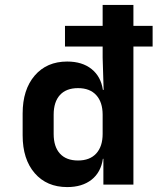

<svg xmlns="http://www.w3.org/2000/svg" viewBox="-20 -750 640 780"><path d="M253 10Q170 10 121 -46.5Q72 -103 72 -200V-289Q72 -386 121 -443Q170 -500 253 -500Q314 -500 352 -469.5Q390 -439 398 -385H401L397 -516V-561H244V-645H397V-730H522V-645H600V-561H522V0H400V-105H398Q390 -50 352 -20Q314 10 253 10ZM297 -98Q345 -98 371 -126.5Q397 -155 397 -206V-284Q397 -335 371 -363.5Q345 -392 297 -392Q249 -392 223.5 -364Q198 -336 198 -284V-206Q198 -154 223.5 -126Q249 -98 297 -98Z"/></svg>

Font: NKDuy Mono
Style: Bold
Weight: 700
Monospace: yes
Designer: NKDuy
Foundry: NKDuy
Version: Version 2.251; ttfautohint (v1.8.4.7-5d5b)